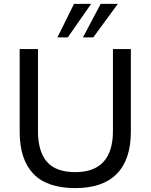

<svg xmlns="http://www.w3.org/2000/svg" viewBox="-20 -957 773 986"><path d="M367 9Q222 9 151.5 -64.5Q81 -138 81 -281V-705H175V-284Q175 -179 221 -126Q267 -73 367 -73Q463 -73 511.5 -126Q560 -179 560 -284V-705H652V-281Q652 -138 580 -64.5Q508 9 367 9ZM275 -765 360 -937H448L328 -765ZM406 -765 497 -937H585L459 -765Z"/></svg>

Font: Mulish ExtraLight Medium
Style: Regular
Weight: 500
Version: Version 3.603